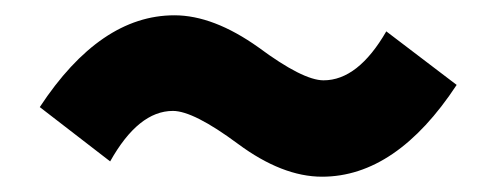

<svg xmlns="http://www.w3.org/2000/svg" viewBox="-20 -503 649 251"><path d="M291 -315Q233 -358 206 -358Q161 -358 124 -292L32 -363Q111 -483 208 -483Q259 -483 318 -441Q376 -398 403 -398Q448 -398 485 -462L577 -392Q498 -272 401 -272Q349 -272 291 -315Z"/></svg>

Font: Source Han Sans CN Heavy
Style: Bold
Weight: 900
Designer: Ryoko NISHIZUKA (kana & ideographs); Paul D. Hunt (Latin, Greek & Cyrillic); Wenlong ZHANG (bopomofo); Sandoll Communica
Foundry: Adobe Systems Incorporated
Version: Version 1.000;PS 1;hotconv 1.0.78;makeotf.lib2.5.61930